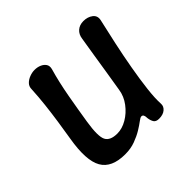

<svg xmlns="http://www.w3.org/2000/svg" viewBox="-133 -653 806 806"><g transform="rotate(-45 270.0 -250.0)"><path d="M440 -34Q441 -18 427.5 -6.5Q414 5 390 5Q372 5 365.5 -5.5Q359 -16 357 -32Q357 -43 354 -49Q351 -55 344 -55Q338 -55 325 -45Q312 -35 291.5 -22.5Q271 -10 244 0Q217 10 184 10Q104 10 76 -39Q48 -88 67 -200Q74 -242 80.5 -286Q87 -330 92 -374.5Q97 -419 99 -461Q99 -477 109 -487.5Q119 -498 134.5 -504Q150 -510 165 -510Q182 -510 195.5 -504Q209 -498 216 -487.5Q223 -477 219 -461Q210 -430 202.5 -397Q195 -364 189 -330.5Q183 -297 177.5 -264.5Q172 -232 167 -200Q155 -124 167.5 -99.5Q180 -75 222 -75Q251 -75 280 -92Q309 -109 330.5 -137.5Q352 -166 357 -200Q364 -242 371 -286Q378 -330 385 -374.5Q392 -419 399 -461Q402 -484 417 -497Q432 -510 455 -510Q480 -510 497 -497Q514 -484 509 -461Q497 -409 484 -349Q471 -289 460.5 -229.5Q450 -170 444 -119Q438 -68 440 -34Z"/></g></svg>

Font: Winky Sans
Style: Italic
Weight: 400
Italic angle: -8.97852°
Designer: Simon Atzbach
Foundry: typofactur
Version: Version 1.205